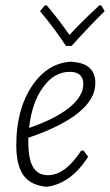

<svg xmlns="http://www.w3.org/2000/svg" viewBox="-20 -693 412 719"><path d="M359 -673 372 -651Q324 -605 248 -521H227Q183 -588 130 -651L148 -673H155Q203 -616 240 -562Q285 -611 352 -673ZM310 -106Q248 -8 159 6H149Q92 -1 66.5 -38.5Q41 -76 41 -150Q41 -283 99.5 -370.5Q158 -458 248 -462L255 -461Q337 -454 337 -382Q337 -263 86 -177V-163Q86 -97 104 -67Q122 -37 160 -37Q224 -37 284 -129H293ZM241 -424Q183 -424 141 -366Q99 -308 89 -214Q188 -248 240 -290.5Q292 -333 292 -378Q292 -424 241 -424Z"/></svg>

Font: Alegreya Sans SC Light
Style: Italic
Weight: 300
Italic angle: -7°
Designer: Juan Pablo del Peral
Foundry: Huerta Tipografica
Version: Version 2.007